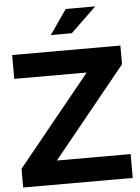

<svg xmlns="http://www.w3.org/2000/svg" viewBox="-60 -964 738 1011"><g transform="rotate(-5 308.5 -458.5)"><path d="M21 0V-99L407 -574H24V-700H596V-601L210 -126H600V0ZM236 -787 326 -917H482L347 -787Z"/></g></svg>

Font: Red Hat Display ExtraBold
Style: Regular
Weight: 800
Designer: Pentagram, MCKL
Foundry: Pentagram, MCKL
Version: Version 1.023